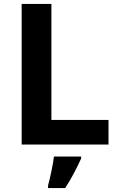

<svg xmlns="http://www.w3.org/2000/svg" viewBox="-20 -734 605 975"><path d="M90 0V-714H241V-125H531V0ZM392 71Q377 104 357 142.5Q337 181 311 221H224V208Q232 179 241 136Q250 93 254 61H392Z"/></svg>

Font: Noto Sans Kannada
Style: Bold
Weight: 700
Designer: Jelle Bosma - Monotype Design Team
Foundry: Monotype Imaging Inc.
Version: Version 2.005; ttfautohint (v1.8.4.7-5d5b)